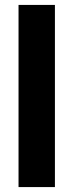

<svg xmlns="http://www.w3.org/2000/svg" viewBox="-20 -760 298 780"><path d="M55.3 0V-740H203.1V0Z"/></svg>

Font: Encode Sans SC Condensed Thin
Style: Regular
Weight: 100
Width: 3
Designer: Multiple Designers
Foundry: Impallari Type
Version: Version 3.002